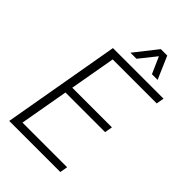

<svg xmlns="http://www.w3.org/2000/svg" viewBox="-256 -962 1055 1055"><g transform="rotate(45 272.0 -434.0)"><path d="M31 0 151 -686H544L536 -641H194L147 -374H455L447 -329H139L89 -45H436L428 0ZM237 -736 341 -868H391L448 -736H404L352 -854H378L284 -736Z"/></g></svg>

Font: Archivo Condensed Thin
Style: Italic
Weight: 250
Width: 3
Italic angle: -10°
Designer: Hector Gatti
Foundry: Omnibus-Type
Version: Version 2.001